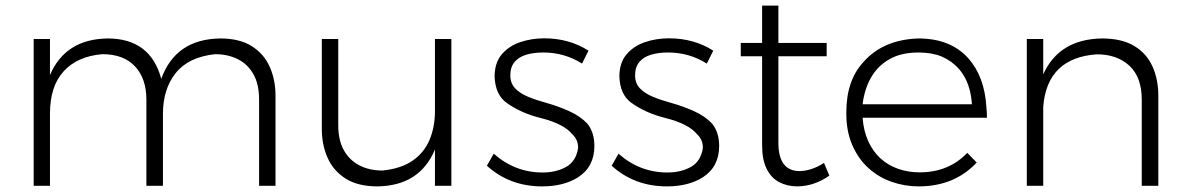

<svg xmlns="http://www.w3.org/2000/svg" viewBox="-20 -662 4230 684"><path d="M961.5 0H903V-307Q903 -362.5 882.5 -398.2Q862 -434 826.5 -451.5Q791 -469 746.5 -469Q651.5 -459 606 -401.8Q560.5 -344.5 560.5 -257V0H501.5V-307Q501.5 -382 461 -425.5Q420.5 -469 344.5 -469Q255.5 -461.5 206.8 -408Q158 -354.5 158 -257V0H100V-523H158V-394.5Q213 -523 363.5 -525Q516 -525 554.5 -381Q605.5 -523 765 -525Q833.5 -525 877 -497.5Q920.5 -470 941 -423.8Q961.5 -377.5 961.5 -320.5Z M1324.5 2Q1255.5 2 1211.8 -25.5Q1168 -53 1147.2 -99.5Q1126.5 -146 1126.5 -202.5V-523H1185V-216Q1185 -162.5 1205 -126.8Q1225 -91 1260.5 -72.8Q1296 -54.5 1342.5 -54.5Q1408 -61 1449.2 -89.2Q1490.5 -117.5 1510 -163.2Q1529.5 -209 1529.5 -266.5V-523H1588V0H1529.5V-129.5Q1475.5 0 1324.5 2Z M1911 2Q1796 2 1714.5 -71.5L1739 -114.5Q1814.5 -47.5 1913 -47.5Q1961.5 -47.5 1997 -67.5Q2032.5 -87.5 2039.5 -135Q2039.5 -164.5 2019.5 -183Q1989.5 -220.5 1906.5 -241.5Q1837 -258.5 1785 -295.5Q1744.5 -324.5 1742 -389Q1742 -438 1767.2 -468Q1792.5 -498 1833 -511.8Q1873.5 -525.5 1918.5 -525.5Q2008 -525.5 2076.5 -481.5L2053.5 -435.5Q1991 -475 1915.5 -475Q1881 -475 1854.5 -467Q1828 -459 1813 -441Q1798 -423 1798 -393.5Q1798 -365.5 1815 -347.5Q1832 -329.5 1861.5 -317.2Q1891 -305 1929.5 -294.5Q1967.5 -284 2007.2 -266.2Q2047 -248.5 2072.5 -221.5Q2097.5 -190.5 2097.5 -142Q2097.5 -68 2039.5 -30.5Q1988.5 2 1911 2Z M2355.5 2Q2240.5 2 2159 -71.5L2183.5 -114.5Q2259 -47.5 2357.5 -47.5Q2406 -47.5 2441.5 -67.5Q2477 -87.5 2484 -135Q2484 -164.5 2464 -183Q2434 -220.5 2351 -241.5Q2281.5 -258.5 2229.5 -295.5Q2189 -324.5 2186.5 -389Q2186.5 -438 2211.8 -468Q2237 -498 2277.5 -511.8Q2318 -525.5 2363 -525.5Q2452.5 -525.5 2521 -481.5L2498 -435.5Q2435.5 -475 2360 -475Q2325.5 -475 2299 -467Q2272.5 -459 2257.5 -441Q2242.5 -423 2242.5 -393.5Q2242.5 -365.5 2259.5 -347.5Q2276.5 -329.5 2306 -317.2Q2335.5 -305 2374 -294.5Q2412 -284 2451.8 -266.2Q2491.5 -248.5 2517 -221.5Q2542 -190.5 2542 -142Q2542 -68 2484 -30.5Q2433 2 2355.5 2Z M2821 2Q2784.5 2 2756 -13Q2727.5 -28 2711.2 -60.5Q2695 -93 2695 -144.5V-461.5H2619V-509H2695V-642H2753V-509H2925V-461.5H2753V-153.5Q2753 -53.5 2827.5 -52.5Q2871 -53 2915.5 -81.5L2934.5 -36.5Q2882 1 2821 2Z M3252.5 2Q3202.5 2 3155.8 -14.5Q3109 -31 3073 -64Q3037 -97 3016 -145.8Q2995 -194.5 2995 -257V-261.5Q2995 -375 3055.5 -440.5Q3126 -521 3252 -525Q3366 -525 3429.5 -454.5Q3487.5 -389.5 3494 -280.5Q3496 -261.5 3496 -242.5H3053Q3056.5 -195.5 3073.2 -158.8Q3090 -122 3117 -97.5Q3144 -73 3179.8 -60.5Q3215.5 -48 3256.5 -48Q3359.5 -48 3426 -117.5L3459.5 -83Q3380 2 3252.5 2ZM3442.5 -290.5Q3434 -416.5 3335 -460.5Q3300 -475 3252 -475Q3190.5 -475 3148.8 -451.2Q3107 -427.5 3083.2 -386Q3059.5 -344.5 3053 -290.5Z M4106.5 0H4047.5V-307Q4047.5 -387 4003.5 -427.8Q3959.5 -468.5 3887.5 -468.5Q3710 -456 3696.5 -281.5V0H3638V-523H3696.5V-397Q3753 -522.5 3905.5 -525Q3976.5 -525 4020.8 -498.2Q4065 -471.5 4085.8 -425.2Q4106.5 -379 4106.5 -320.5Z"/></svg>

Font: Argentum Novus Light
Style: Regular
Weight: 300
Designer: Julieta Ulanovsky (font) & Cristiano Sobral (main changes)
Foundry: Julieta Ulanovsky (font) & Cristiano Sobral (main changes)
Version: Version 3.00;November 27, 2020;FontCreator 13.0.0.2655 64-bi